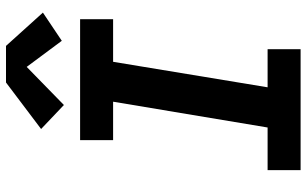

<svg xmlns="http://www.w3.org/2000/svg" viewBox="-211 -811 1022 640"><g transform="rotate(-90 300.0 -491.0)"><path d="M53 0V-110H195L281 -625H153V-735H556V-625H414L329 -110H456V0ZM270 -789 190 -865 345 -982H467L578 -859L484 -796L397 -913Z"/></g></svg>

Font: Iosevka Slab XBdEx
Style: Italic
Weight: 800
Width: 7
Italic angle: -9°
Monospace: yes
Designer: Belleve Invis
Foundry: Belleve Invis
Version: Version 11.1.1; ttfautohint (v1.8.3)